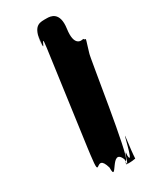

<svg xmlns="http://www.w3.org/2000/svg" viewBox="-223 -1075 841 1022"><g transform="rotate(-30 197.5 -563.5)"><path d="M256 -1008C216 -1008 178 -1014 165 -925C151 -827 181 -1024 167 -926C152 -819 193 -986 177 -870C163 -772 113 -399 99 -301L94 -262C73 -96 114 -271 148 -153C146 -49 199 -249 239 -151C229 -53 272 -248 261 -148C247 -50 273 -244 259 -146C244 -50 273 -254 262 -159C268 -84 315 -331 302 -236C288 -128 293 -144 290 -125C289 -126 286 -124 284 -125C271 -121 237 -122 235 -122C235 -122 230 -129 243 -143C266 -143 351 -717 359 -734C367 -764 379 -796 381 -808C371 -811 373 -810 369 -816C354 -811 307 -806 321 -906C335 -1005 278 -1008 256 -1008Z"/></g></svg>

Font: Hussar Przerywany
Style: Obl
Weight: 400
Foundry: Cannot Into Space Fonts
Version: Version 0.982